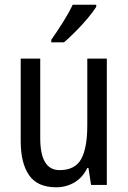

<svg xmlns="http://www.w3.org/2000/svg" viewBox="-20 -786 545 816"><path d="M434 -537V0H367L356 -72H351Q331 -31 296 -10.5Q261 10 219 10Q139 10 103.5 -41.5Q68 -93 68 -186V-537H151V-199Q151 -63 233 -63Q299 -63 325 -110Q351 -157 351 -253V-537ZM389 -757Q376 -736 352 -707.5Q328 -679 300.5 -651.5Q273 -624 252 -606H198V-617Q224 -654 248.5 -693Q273 -732 289 -766H389Z"/></svg>

Font: Noto Sans Gurmukhi Condensed
Style: Regular
Weight: 400
Width: 3
Designer: Jelle Bosma - Monotype Design Team
Foundry: Monotype Imaging Inc.
Version: Version 2.004; ttfautohint (v1.8.4.7-5d5b)